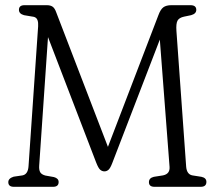

<svg xmlns="http://www.w3.org/2000/svg" viewBox="-20 -720 820 740"><path d="M206 -18.5Q206 0 184.5 0H33.5Q12 0 12 -18Q12 -32.5 32.5 -39L66.5 -44Q88 -48 90 -80L127 -619Q128 -633 124.5 -642.5Q121 -652 111 -655L72.5 -661.5Q53 -667 53 -682Q53 -700 74.5 -700H160.5Q174.5 -700 182.8 -694.2Q191 -688.5 196.5 -673L396 -154L590.5 -661.5Q598.5 -683.5 609.5 -691.8Q620.5 -700 640.5 -700H714Q736.5 -700 736.5 -682Q736.5 -667 716.5 -661.5L690 -656Q670.5 -652 664.2 -640.5Q658 -629 660 -600.5L697.5 -77.5Q700 -48 721.5 -44L756.5 -38.5Q775.5 -34.5 775.5 -19Q775.5 0 753.5 0H575.5Q554 0 554 -18Q554 -34 573 -38.5L608 -44Q635.5 -49.5 633.5 -77L596 -567.5L412.5 -91Q405 -71.5 398 -65.5Q391 -59.5 382.5 -59.5Q373.5 -59.5 366.2 -65.8Q359 -72 350.5 -94L165 -577L131 -81Q130 -65 135 -56.2Q140 -47.5 154.5 -43.5L188 -37.5Q206 -32.5 206 -18.5Z"/></svg>

Font: Fraunces 144pt SuperSoft Light
Style: Regular
Weight: 300
Version: Version 1.000;[0bf87f6ff]